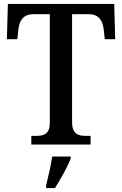

<svg xmlns="http://www.w3.org/2000/svg" viewBox="-20 -734 621 975"><path d="M139 0H440V-44H416C377 -44 346 -53 346 -115V-662H430C485 -662 502 -626 507 -582L512 -535H565L560 -714H20L15 -535H68L73 -582C78 -626 95 -662 150 -662H233V-111C233 -52 201 -44 163 -44H139ZM214 208V221H259C286 179 323 113 339 71V61H245C238 108 225 165 214 208Z"/></svg>

Font: Noto Serif Armenian SemiCondensed Medium
Style: Regular
Weight: 500
Width: 4
Designer: Monotype Design Team
Foundry: Monotype Imaging Inc.
Version: Version 2.008